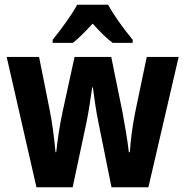

<svg xmlns="http://www.w3.org/2000/svg" viewBox="-20 -786 778 806"><path d="M434 -766H304C283 -726 233 -658 201 -619V-606H286C310 -625 338 -653 369 -687C399 -653 426 -626 453 -606H537V-619C500 -664 458 -721 434 -766ZM393 -273 448 0H603L730 -547H596L547 -312C536 -258 528 -194 525 -147H521C515 -198 504 -263 494 -316L447 -547H293L243 -318C231 -262 221 -196 216 -147H213C208 -204 199 -274 188 -327L144 -547H8L133 0H285L343 -272C352 -316 361 -376 367 -419H370C375 -380 383 -320 393 -273Z"/></svg>

Font: Noto Sans Lao Looped Condensed
Style: Bold
Weight: 700
Width: 3
Designer: Mark Frömberg, Ben Mitchell
Foundry: The Fontpad Ltd
Version: Version 1.002